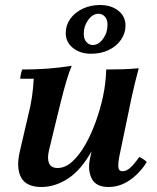

<svg xmlns="http://www.w3.org/2000/svg" viewBox="-20 -733 629 768"><path d="M146 15Q85 15 64.5 -23Q44 -61 59 -126L92 -268Q102 -306 107.5 -343Q113 -380 115 -418H61Q61 -425 63.5 -436.5Q66 -448 69 -455Q123 -455 170.5 -458.5Q218 -462 267 -470Q257 -447 246 -410Q235 -373 225.5 -335Q216 -297 209 -268L176 -132Q168 -98 176.5 -79.5Q185 -61 210 -61Q241 -61 269 -86.5Q297 -112 320.5 -153Q344 -194 362.5 -245Q381 -296 392 -347H422Q393 -212 349 -132.5Q305 -53 252.5 -19Q200 15 146 15ZM414 15Q364 15 347 -18.5Q330 -52 340 -98L392 -347Q398 -375 401 -401.5Q404 -428 405 -455Q439 -455 470.5 -456Q502 -457 535 -460Q526 -427 519.5 -400Q513 -373 507 -346L457 -106Q452 -79 453.5 -63.5Q455 -48 471 -48Q485 -48 500.5 -61.5Q516 -75 537 -105Q546 -101 553 -96.5Q560 -92 567 -85Q540 -41 500 -13Q460 15 414 15ZM380 -713Q424 -713 453 -690.5Q482 -668 482 -630Q482 -600 464 -574Q446 -548 415 -533Q384 -518 344 -518Q301 -518 272 -541Q243 -564 243 -601Q243 -632 261 -657.5Q279 -683 310.5 -698Q342 -713 380 -713ZM351 -553Q374 -553 392 -577.5Q410 -602 410 -633Q410 -655 399.5 -666.5Q389 -678 374 -678Q351 -678 333 -653.5Q315 -629 315 -598Q315 -577 325.5 -565Q336 -553 351 -553Z"/></svg>

Font: Poltawski Nowy SemiBold
Style: Italic
Weight: 600
Italic angle: -12°
Version: Version 1.001;gftools[0.9.25]